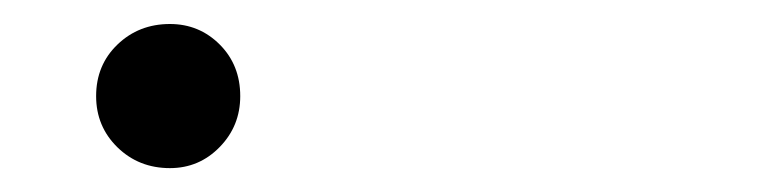

<svg xmlns="http://www.w3.org/2000/svg" viewBox="-20 -395 640 160"><path d="M121.6 -254.9Q95.7 -254.9 77.9 -272.2Q60.1 -289.6 60.1 -314.9Q60.1 -340.8 77.9 -357.9Q95.7 -375 121.6 -375Q146 -375 163.1 -357.9Q180.2 -340.8 180.2 -314.9Q180.2 -290 163.1 -272.5Q146 -254.9 121.6 -254.9Z"/></svg>

Font: Vela Sans Med
Style: Regular
Weight: 500
Designer: Principal design: Mikhail Sharanda - project Manrope.
Design modification: Ravid Balaliev
Foundry: Mikhail Sharanda
Version: Version 1.001